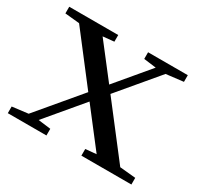

<svg xmlns="http://www.w3.org/2000/svg" viewBox="-138 -850 1092 1036"><g transform="rotate(30 407.5 -331.5)"><path d="M17.6 0V-41.5L116.7 -53.7L336.9 -315.4L107.9 -612.8L17.6 -621.6V-663.1H322.8V-621.6L253.4 -614.7L414.1 -407.2L585.9 -611.8L508.8 -621.6V-663.1H756.3V-621.6L648.9 -608.9L445.3 -366.7L689 -50.8L787.6 -41.5V0H476.1V-41.5L543.5 -47.9L368.2 -274.9L180.2 -51.3L258.3 -41.5V0Z"/></g></svg>

Font: Elstob 6pt Medium
Style: Regular
Weight: 500
Designer: Peter S. Baker
Version: Version 1.015